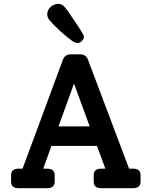

<svg xmlns="http://www.w3.org/2000/svg" viewBox="-20 -984 793 1004"><path d="M295 -821Q254 -860 240.5 -876.5Q227 -893 227 -909Q227 -932 245 -948Q263 -964 286 -964Q302 -964 316 -949.5Q330 -935 362 -886Q419 -803 419 -793Q419 -781 408.5 -770Q398 -759 385 -759Q374 -759 357 -770.5Q340 -782 295 -821ZM676 -102Q715 -102 715 -68V-34Q715 0 676 0H509Q470 0 470 -34V-68Q470 -102 509 -102H531L487 -221H249L206 -102H227Q266 -102 266 -68V-34Q266 0 227 0H77Q38 0 38 -34V-68Q38 -102 77 -102H98L309 -672Q320 -700 350 -700H400Q429 -700 440 -672L655 -102ZM286 -323H449L367 -547Z"/></svg>

Font: Solway Medium
Style: Regular
Weight: 500
Designer: Mariya V. Pigoulevskaya
Foundry: The Northern Block Ltd.
Version: Version 1.000;hotconv 1.0.109;makeotfexe 2.5.65596